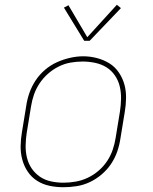

<svg xmlns="http://www.w3.org/2000/svg" viewBox="-20 -777 640 805"><path d="M246 8Q216 8 187.5 2Q159 -4 135.5 -19Q112 -34 96.5 -57Q81 -80 73.5 -107.5Q66 -135 66.5 -164.5Q67 -194 72 -223L90 -333Q94 -361 103.5 -388Q113 -415 129.5 -440Q146 -465 169 -484.5Q192 -504 218.5 -516Q245 -528 273.5 -534.5Q302 -541 329 -541Q358 -541 386.5 -533.5Q415 -526 438.5 -511.5Q462 -497 478 -473.5Q494 -450 501.5 -423Q509 -396 508.5 -366Q508 -336 503 -307L485 -197Q481 -169 471.5 -141.5Q462 -114 445.5 -89.5Q429 -65 406 -45.5Q383 -26 356.5 -13.5Q330 -1 301.5 3.5Q273 8 246 8ZM246 -11Q271 -11 297 -15.5Q323 -20 347.5 -31.5Q372 -43 393 -61Q414 -79 429 -101.5Q444 -124 452.5 -149Q461 -174 465 -200L483 -310Q487 -336 487.5 -363Q488 -390 482 -415Q476 -440 461.5 -461Q447 -482 426 -495Q405 -508 379 -513.5Q353 -519 327 -519Q301 -519 275.5 -514.5Q250 -510 226 -498Q202 -486 181.5 -468Q161 -450 146 -427.5Q131 -405 122.5 -380.5Q114 -356 110 -330L92 -220Q88 -194 87.5 -167.5Q87 -141 93 -116Q99 -91 113 -70.5Q127 -50 147.5 -36Q168 -22 194 -16.5Q220 -11 246 -11ZM333 -606 248 -745 267 -755 346 -621 470 -757 487 -743 356 -606Z"/></svg>

Font: Iosevka Curly Thin Extended
Style: Italic
Weight: 100
Width: 7
Italic angle: -9°
Monospace: yes
Designer: Belleve Invis
Foundry: Belleve Invis
Version: Version 11.1.0; ttfautohint (v1.8.3)